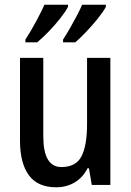

<svg xmlns="http://www.w3.org/2000/svg" viewBox="-20 -786 557 816"><path d="M449 -540V0H370L358 -71H352Q332 -31 297 -10.5Q262 10 219 10Q140 10 102.5 -41.5Q65 -93 65 -188V-540H164V-207Q164 -76 241 -76Q303 -76 326.5 -122Q350 -168 350 -259V-540ZM430 -757Q419 -736 396 -707.5Q373 -679 347 -651.5Q321 -624 300 -606H248V-618Q263 -641 279 -669Q295 -697 308.5 -723Q322 -749 329 -766H430ZM269 -757Q258 -736 236 -708Q214 -680 188 -653Q162 -626 138 -606H88V-618Q111 -653 134 -696Q157 -739 169 -766H269Z"/></svg>

Font: Noto Sans Hebrew Condensed Medium
Style: Regular
Weight: 500
Width: 3
Designer: Monotype Design Team
Foundry: Monotype Imaging Inc.
Version: Version 2.004; ttfautohint (v1.8.4.7-5d5b)